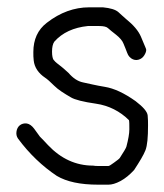

<svg xmlns="http://www.w3.org/2000/svg" viewBox="-20 -487 447 524"><path d="M234 -35C187 -35 146 -54 111 -91C102 -101 94 -109 89 -114C84 -121 79 -128 73 -136C67 -144 60 -149 53 -150C46 -151 39 -149 34 -145C29 -141 26 -135 25 -128C24 -121 25 -115 29 -109C60 -67 96 -33 135 -7C162 9 199 17 248 17H276C285 17 296 14 309 7C322 0 334 -10 346 -23C361 -46 372 -64 377 -77C382 -90 384 -112 384 -145C384 -153 384 -162 383 -172C382 -182 371 -195 350 -211C319 -233 291 -246 266 -250C241 -254 222 -259 207 -262C192 -265 179 -274 167 -288C156 -298 147 -306 140 -311C133 -316 128 -321 126 -324C124 -327 122 -334 122 -346C122 -358 124 -367 128 -373C150 -398 181 -412 220 -416H250C263 -416 271 -414 275 -410C279 -406 287 -400 297 -392C307 -384 314 -376 317 -368C320 -360 324 -352 327 -343C330 -334 336 -328 343 -325C350 -322 357 -323 363 -326C369 -329 373 -334 376 -340C379 -346 380 -351 378 -355L365 -386C358 -403 344 -419 323 -436C318 -440 311 -447 303 -454C295 -461 281 -465 261 -467H223C183 -467 144 -453 108 -425C83 -406 71 -379 71 -345C71 -337 71 -329 72 -322C74 -303 85 -287 103 -275C109 -271 117 -264 128 -253C139 -242 155 -232 174 -221C184 -215 207 -209 242 -204C277 -199 308 -183 332 -159C333 -155 333 -146 333 -134C333 -122 330 -106 325 -87C324 -83 318 -73 307 -56C305 -53 299 -49 291 -43C283 -37 278 -34 276 -34H248C243 -34 239 -34 234 -35Z"/></svg>

Font: AppleStorm
Style: Rg
Weight: 400
Foundry: Cannot Into Space Fonts
Version: Version 1.01